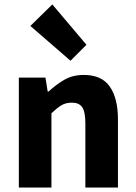

<svg xmlns="http://www.w3.org/2000/svg" viewBox="-20 -846 612 866"><path d="M65 0V-496H185L195 -433H199Q231 -463 269 -485.5Q307 -508 358 -508Q439 -508 475.5 -455Q512 -402 512 -308V0H365V-289Q365 -343 350.5 -363Q336 -383 304 -383Q276 -383 256 -370.5Q236 -358 212 -335V0ZM298 -572 117 -729 216 -826 370 -644Z"/></svg>

Font: Giro Regular
Style: Bold
Weight: 700
Designer: Paul D. Hunt
Foundry: Adobe Systems Incorporated
Version: Version 1.000;PS 1.0;hotconv 1.0.88;makeotf.lib2.5.647800